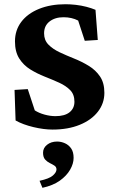

<svg xmlns="http://www.w3.org/2000/svg" viewBox="-20 -604 540 908"><path d="M228.5 8.8Q187.5 8.8 138.2 -2.9Q88.9 -14.6 53.7 -34.2L48.8 -178.7L111.3 -182.6L144.5 -82Q164.1 -69.3 190.9 -62Q217.8 -54.7 242.2 -54.7Q286.1 -54.7 309.1 -73.2Q332 -91.8 332 -123Q332 -157.2 312 -177.7Q292 -198.2 259.8 -212.9Q227.5 -227.5 191.4 -241.7Q155.3 -255.9 123 -275.9Q90.8 -295.9 70.8 -327.6Q50.8 -359.4 50.8 -408.2Q50.8 -460.9 80.6 -500.5Q110.4 -540 164.6 -562Q218.8 -584 290 -584Q312.5 -584 338.4 -581.1Q364.3 -578.1 388.7 -571.8Q413.1 -565.4 431.6 -557.6L442.4 -415L380.9 -411.1L349.6 -506.8Q319.3 -522.5 280.3 -522.5Q240.2 -522.5 214.4 -502.4Q188.5 -482.4 188.5 -446.3Q188.5 -414.1 209 -393.1Q229.5 -372.1 261.7 -356.9Q293.9 -341.8 330.6 -327.1Q367.2 -312.5 399.9 -292.5Q432.6 -272.5 453.1 -242.2Q473.6 -211.9 473.6 -165Q473.6 -115.2 442.9 -75.7Q412.1 -36.1 356.9 -13.7Q301.8 8.8 228.5 8.8ZM180.7 284.2 167 251Q212.9 241.2 230 226.1Q247.1 210.9 247.1 197.3Q247.1 185.5 237.3 179.2Q227.5 172.9 215.3 167Q203.1 161.1 193.4 150.4Q183.6 139.6 183.6 118.2Q183.6 95.7 202.6 80.6Q221.7 65.4 250 65.4Q269.5 65.4 287.6 73.7Q305.7 82 316.9 98.6Q328.1 115.2 328.1 142.6Q328.1 169.9 311.5 198.7Q294.9 227.5 262.7 250.5Q230.5 273.4 180.7 284.2Z"/></svg>

Font: Crimson Pro
Style: Bold
Weight: 700
Designer: Jacques Le Bailly
Foundry: Baron von Fonthausen
Version: Version 1.003